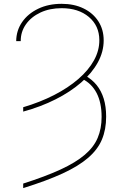

<svg xmlns="http://www.w3.org/2000/svg" viewBox="-20 -757 631 990"><path d="M99.6 -181.6V-204.1Q187 -230 259.3 -267.1Q331.5 -304.2 384 -349.6Q436.5 -395 464.6 -446Q492.7 -497.1 492.2 -550.8Q491.7 -624.5 438 -669.7Q384.3 -714.8 297.9 -714.8Q236.3 -714.8 188.5 -692.4Q140.6 -669.9 113.5 -631.3Q86.4 -592.8 86.9 -544.9H63.5Q64 -599.6 94 -643.1Q124 -686.5 176.8 -711.9Q229.5 -737.3 297.9 -737.3Q362.3 -737.3 411.1 -713.4Q460 -689.5 487.3 -647Q514.6 -604.5 514.6 -548.8Q514.6 -490.2 484.4 -435.1Q454.1 -379.9 398.4 -331.5Q342.8 -283.2 266.8 -244.9Q190.9 -206.5 99.6 -181.6ZM403.3 -350.6 418 -368.2Q454.1 -348.1 478.3 -318.4Q502.4 -288.6 514.9 -248Q527.3 -207.5 527.3 -155.3Q527.3 -89.4 505.6 -37.6Q483.9 14.2 434.3 56.9Q384.8 99.6 302.7 137.5Q220.7 175.3 99.6 212.9V189.5Q214.8 152.8 292.5 116.9Q370.1 81.1 416.7 41.5Q463.4 2 483.6 -45.9Q503.9 -93.8 503.9 -154.3Q503.9 -228 478 -277.6Q452.1 -327.1 403.3 -350.6Z"/></svg>

Font: Inter Thin
Style: Regular
Weight: 250
Designer: Rasmus Andersson
Foundry: rsms
Version: Version 4.001;git-66647c0bb